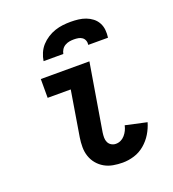

<svg xmlns="http://www.w3.org/2000/svg" viewBox="-137 -855 874 969"><g transform="rotate(-20 300.0 -371.0)"><path d="M357 8Q331 8 306 3.5Q281 -1 260 -13Q239 -25 223.5 -43.5Q208 -62 200 -85.5Q192 -109 192 -135Q192 -161 196 -186L236 -429H112V-530H373L313 -170Q311 -156 311 -142.5Q311 -129 316.5 -117.5Q322 -106 333 -99.5Q344 -93 357 -93Q371 -93 383.5 -99Q396 -105 405.5 -116Q415 -127 421 -139.5Q427 -152 430 -166L544 -141Q535 -110 518 -82Q501 -54 475.5 -32.5Q450 -11 419 -1.5Q388 8 357 8ZM156 -610Q159 -631 168 -652Q177 -673 192 -689.5Q207 -706 226.5 -718.5Q246 -731 267 -738Q288 -745 309 -747.5Q330 -750 352 -750Q373 -750 393.5 -747.5Q414 -745 432.5 -738Q451 -731 466.5 -719Q482 -707 491.5 -689.5Q501 -672 503 -651.5Q505 -631 502 -610H396Q398 -622 394 -633Q390 -644 381 -650.5Q372 -657 360.5 -659Q349 -661 337 -661Q325 -661 313 -659Q301 -657 289.5 -650.5Q278 -644 271 -633Q264 -622 262 -610Z"/></g></svg>

Font: Iosevka Curly Slab Extended
Style: Bold Italic
Weight: 700
Width: 7
Italic angle: -9°
Monospace: yes
Designer: Belleve Invis
Foundry: Belleve Invis
Version: Version 11.0.0; ttfautohint (v1.8.3)